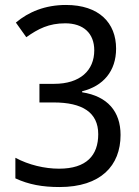

<svg xmlns="http://www.w3.org/2000/svg" viewBox="-20 -744 560 774"><path d="M448 -548C448 -652 379 -724 246 -724C162 -724 95 -696 44 -653L86 -594C134 -628 177 -650 243 -650C316 -650 360 -610 360 -541C360 -460 303 -406 198 -406H139V-331H196C312 -331 376 -291 376 -203C376 -118 329 -64 218 -64C160 -64 96 -79 42 -108V-25C96 0 151 10 220 10C386 10 466 -76 466 -200C466 -294 414 -356 311 -372V-376C396 -397 448 -457 448 -548Z"/></svg>

Font: Noto Sans Lao SemiCondensed
Style: Regular
Weight: 400
Width: 4
Designer: Monotype Design Team
Foundry: Monotype Imaging Inc.
Version: Version 2.003